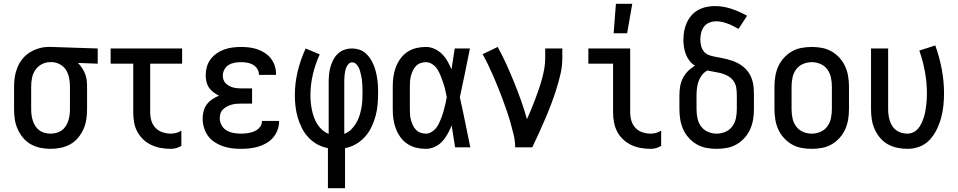

<svg xmlns="http://www.w3.org/2000/svg" viewBox="-20 -775 5040 1010"><path d="M246 8Q219 8 192.5 2.5Q166 -3 142.5 -16Q119 -29 101.5 -50Q84 -71 73 -95.5Q62 -120 58 -146.5Q54 -173 54 -200V-320Q54 -346 58 -371.5Q62 -397 72 -421Q82 -445 98.5 -465.5Q115 -486 137 -499.5Q159 -513 184 -520.5Q209 -528 235 -528H250L494 -520V-440L390 -444Q402 -432 411.5 -417.5Q421 -403 427.5 -387Q434 -371 436 -354Q438 -337 438 -320V-200Q438 -173 434 -146.5Q430 -120 419 -95.5Q408 -71 390.5 -50Q373 -29 349.5 -16Q326 -3 299.5 2.5Q273 8 246 8ZM246 -72Q261 -72 276.5 -76Q292 -80 304.5 -89Q317 -98 325.5 -111Q334 -124 339 -139Q344 -154 346 -169.5Q348 -185 348 -200V-320Q348 -342 344 -363.5Q340 -385 329 -404Q318 -423 299 -434.5Q280 -446 258 -448H243Q220 -448 199.5 -437Q179 -426 166 -407Q153 -388 148.5 -365.5Q144 -343 144 -320V-200Q144 -185 146 -169.5Q148 -154 153 -139Q158 -124 166.5 -111Q175 -98 187.5 -89Q200 -80 215.5 -76Q231 -72 246 -72Z M879 8Q853 8 827 3.5Q801 -1 777 -12Q753 -23 734 -41Q715 -59 702.5 -82Q690 -105 685.5 -131Q681 -157 681 -184V-440H562V-520H938V-440H770V-184Q770 -161 776.5 -139.5Q783 -118 798.5 -102Q814 -86 835.5 -79Q857 -72 879 -72Q893 -72 907.5 -76Q922 -80 934 -88V-8Q922 0 907.5 4Q893 8 879 8Z M1247 8Q1223 8 1199 5Q1175 2 1152 -6Q1129 -14 1108.5 -27.5Q1088 -41 1074 -60.5Q1060 -80 1053 -103.5Q1046 -127 1046 -151Q1046 -171 1051 -190.5Q1056 -210 1068 -226Q1080 -242 1097 -253Q1114 -264 1132 -272Q1117 -279 1103 -289.5Q1089 -300 1079.5 -314Q1070 -328 1066 -345Q1062 -362 1062 -379Q1062 -401 1068 -423Q1074 -445 1087.5 -463Q1101 -481 1119.5 -494Q1138 -507 1159 -514.5Q1180 -522 1202.5 -525Q1225 -528 1247 -528Q1269 -528 1290.5 -525.5Q1312 -523 1333 -516Q1354 -509 1372.5 -497Q1391 -485 1404.5 -468Q1418 -451 1425 -430Q1432 -409 1432 -387V-381H1342V-384Q1342 -400 1332.5 -414Q1323 -428 1309 -435.5Q1295 -443 1279 -445.5Q1263 -448 1247 -448Q1230 -448 1213.5 -445Q1197 -442 1183 -433.5Q1169 -425 1160.5 -409.5Q1152 -394 1152 -378Q1152 -367 1155.5 -356Q1159 -345 1167 -337Q1175 -329 1185 -323.5Q1195 -318 1205.5 -315Q1216 -312 1227.5 -311Q1239 -310 1250 -310H1306V-230H1250Q1237 -230 1224 -229Q1211 -228 1198.5 -224.5Q1186 -221 1174.5 -215Q1163 -209 1153.5 -200Q1144 -191 1140 -178.5Q1136 -166 1136 -153Q1136 -133 1146 -115.5Q1156 -98 1172.5 -88.5Q1189 -79 1208.5 -75.5Q1228 -72 1247 -72Q1265 -72 1283 -74.5Q1301 -77 1317.5 -84Q1334 -91 1346 -105Q1358 -119 1358 -137V-139H1448V-135Q1448 -112 1439.5 -90Q1431 -68 1416 -50.5Q1401 -33 1380.5 -21.5Q1360 -10 1338 -3.5Q1316 3 1293 5.5Q1270 8 1247 8Z M1705 215V4Q1676 -1 1649.5 -15.5Q1623 -30 1602.5 -52Q1582 -74 1568.5 -100.5Q1555 -127 1546.5 -156Q1538 -185 1534.5 -214.5Q1531 -244 1531 -274Q1531 -337 1546 -399.5Q1561 -462 1588 -520L1662 -489Q1639 -439 1626 -384.5Q1613 -330 1613 -274Q1613 -254 1615 -234.5Q1617 -215 1621 -195.5Q1625 -176 1632 -157Q1639 -138 1649.5 -121.5Q1660 -105 1675 -91.5Q1690 -78 1709 -71V-343Q1709 -363 1711 -383.5Q1713 -404 1718.5 -423.5Q1724 -443 1733.5 -461Q1743 -479 1758 -493Q1773 -507 1792.5 -513.5Q1812 -520 1833 -520Q1851 -520 1869.5 -514Q1888 -508 1902 -496Q1916 -484 1926.5 -468.5Q1937 -453 1944.5 -435.5Q1952 -418 1956.5 -400Q1961 -382 1964 -363.5Q1967 -345 1968 -326.5Q1969 -308 1969 -289Q1969 -258 1966.5 -227Q1964 -196 1956 -166Q1948 -136 1934.5 -107.5Q1921 -79 1900.5 -56Q1880 -33 1852.5 -17Q1825 -1 1795 4V215ZM1791 -71Q1811 -78 1826.5 -93Q1842 -108 1853 -126.5Q1864 -145 1870.5 -165Q1877 -185 1881 -206Q1885 -227 1886 -248Q1887 -269 1887 -291Q1887 -302 1886.5 -313Q1886 -324 1885.5 -335Q1885 -346 1883.5 -357Q1882 -368 1879.5 -379Q1877 -390 1874 -401Q1871 -412 1866 -421.5Q1861 -431 1852.5 -439Q1844 -447 1833 -447Q1822 -447 1814.5 -439.5Q1807 -432 1803 -423Q1799 -414 1796.5 -404Q1794 -394 1793 -384Q1792 -374 1791.5 -363.5Q1791 -353 1791 -343Z M2220 8Q2194 8 2169 2Q2144 -4 2122.5 -18.5Q2101 -33 2086 -54Q2071 -75 2062 -99Q2053 -123 2049.5 -148.5Q2046 -174 2046 -200V-320Q2046 -346 2049.5 -371.5Q2053 -397 2062 -421Q2071 -445 2086 -466Q2101 -487 2122.5 -501.5Q2144 -516 2169 -522Q2194 -528 2220 -528Q2244 -528 2266 -518Q2288 -508 2305 -491Q2322 -474 2334 -453Q2346 -432 2355 -410Q2359 -437 2363.5 -464.5Q2368 -492 2372 -520H2452Q2439 -456 2426 -391.5Q2413 -327 2399 -263Q2414 -198 2427 -132Q2440 -66 2454 0H2374Q2370 -29 2365 -57.5Q2360 -86 2356 -115Q2347 -93 2335 -71Q2323 -49 2306.5 -31Q2290 -13 2267 -2.5Q2244 8 2220 8ZM2220 -72Q2235 -72 2248 -79.5Q2261 -87 2271 -98Q2281 -109 2287.5 -122.5Q2294 -136 2299.5 -149.5Q2305 -163 2309.5 -177.5Q2314 -192 2317.5 -206Q2321 -220 2324.5 -234.5Q2328 -249 2330 -264Q2327 -282 2322.5 -301Q2318 -320 2312 -338Q2306 -356 2299 -374Q2292 -392 2282 -408.5Q2272 -425 2255.5 -436.5Q2239 -448 2220 -448Q2206 -448 2192 -443Q2178 -438 2168 -427.5Q2158 -417 2152 -404Q2146 -391 2142 -377Q2138 -363 2137 -348.5Q2136 -334 2136 -320V-200Q2136 -186 2137 -171.5Q2138 -157 2142 -143Q2146 -129 2152 -116Q2158 -103 2168 -92.5Q2178 -82 2192 -77Q2206 -72 2220 -72Z M2690 0Q2690 -33 2682.5 -64.5Q2675 -96 2666 -127.5Q2657 -159 2646.5 -190Q2636 -221 2624.5 -251.5Q2613 -282 2601 -312.5Q2589 -343 2576 -372.5Q2563 -402 2549 -431.5Q2535 -461 2519 -490L2598 -528Q2623 -483 2644 -436.5Q2665 -390 2684.5 -342Q2704 -294 2721 -246Q2738 -198 2752 -148Q2764 -174 2774.5 -200Q2785 -226 2795 -252Q2805 -278 2814 -304.5Q2823 -331 2830.5 -358Q2838 -385 2843 -412.5Q2848 -440 2848 -468V-520H2938V-468Q2938 -427 2928.5 -386Q2919 -345 2906.5 -305.5Q2894 -266 2879.5 -227.5Q2865 -189 2848.5 -151Q2832 -113 2815 -75Q2798 -37 2780 0Z M3403 8Q3377 8 3351 3.5Q3325 -1 3301.5 -12Q3278 -23 3258.5 -41Q3239 -59 3227 -82Q3215 -105 3210 -131Q3205 -157 3205 -184V-440H3075V-520H3295V-184Q3295 -161 3301.5 -139.5Q3308 -118 3323 -102Q3338 -86 3359.5 -79Q3381 -72 3403 -72Q3418 -72 3432 -76Q3446 -80 3458 -88V-8Q3446 0 3432 4Q3418 8 3403 8ZM3208 -600 3220 -755H3306L3279 -600Z M3750 8Q3723 8 3696 3Q3669 -2 3645.5 -15.5Q3622 -29 3603.5 -49.5Q3585 -70 3574 -94.5Q3563 -119 3558.5 -146Q3554 -173 3554 -200V-275Q3554 -298 3558 -321Q3562 -344 3572.5 -364.5Q3583 -385 3599.5 -401.5Q3616 -418 3636 -429Q3619 -440 3607 -455.5Q3595 -471 3588 -489Q3581 -507 3578 -526.5Q3575 -546 3575 -565Q3575 -588 3579 -611Q3583 -634 3592.5 -655Q3602 -676 3617 -693.5Q3632 -711 3652 -722Q3672 -733 3694.5 -738Q3717 -743 3740 -743Q3785 -743 3828 -728.5Q3871 -714 3910 -692L3865 -623Q3851 -631 3837 -638Q3823 -645 3808.5 -650.5Q3794 -656 3778.5 -659.5Q3763 -663 3748 -663Q3730 -663 3712.5 -656.5Q3695 -650 3684 -635.5Q3673 -621 3668.5 -603Q3664 -585 3664 -567Q3664 -551 3668 -534.5Q3672 -518 3682 -505Q3692 -492 3707.5 -486Q3723 -480 3739 -477Q3755 -474 3771 -471Q3787 -468 3803 -464Q3819 -460 3834.5 -454.5Q3850 -449 3864.5 -441Q3879 -433 3891.5 -422.5Q3904 -412 3914 -399Q3924 -386 3930.5 -371Q3937 -356 3940.5 -340Q3944 -324 3945 -307.5Q3946 -291 3946 -275V-200Q3946 -173 3941.5 -146Q3937 -119 3926 -94.5Q3915 -70 3896.5 -49.5Q3878 -29 3854.5 -15.5Q3831 -2 3804 3Q3777 8 3750 8ZM3750 -72Q3774 -72 3796 -81.5Q3818 -91 3832 -110Q3846 -129 3851 -152.5Q3856 -176 3856 -200V-275Q3856 -294 3853 -313.5Q3850 -333 3839 -348.5Q3828 -364 3811.5 -374Q3795 -384 3776 -389Q3757 -394 3738 -397Q3719 -400 3701 -404Q3684 -395 3672.5 -380Q3661 -365 3655 -348Q3649 -331 3646.5 -312.5Q3644 -294 3644 -275V-200Q3644 -176 3649 -152.5Q3654 -129 3668 -110Q3682 -91 3704 -81.5Q3726 -72 3750 -72Z M4250 8Q4223 8 4196 3Q4169 -2 4145.5 -15.5Q4122 -29 4103.5 -49.5Q4085 -70 4074 -94.5Q4063 -119 4058.5 -146Q4054 -173 4054 -200V-320Q4054 -347 4058.5 -374Q4063 -401 4074 -425.5Q4085 -450 4103.5 -470.5Q4122 -491 4145.5 -504.5Q4169 -518 4196 -523Q4223 -528 4250 -528Q4277 -528 4304 -523Q4331 -518 4354.5 -504.5Q4378 -491 4396.5 -470.5Q4415 -450 4426 -425.5Q4437 -401 4441.5 -374Q4446 -347 4446 -320V-200Q4446 -173 4441.5 -146Q4437 -119 4426 -94.5Q4415 -70 4396.5 -49.5Q4378 -29 4354.5 -15.5Q4331 -2 4304 3Q4277 8 4250 8ZM4250 -72Q4274 -72 4296 -81.5Q4318 -91 4332 -110Q4346 -129 4351 -152.5Q4356 -176 4356 -200V-320Q4356 -344 4351 -367.5Q4346 -391 4332 -410Q4318 -429 4296 -438.5Q4274 -448 4250 -448Q4226 -448 4204 -438.5Q4182 -429 4168 -410Q4154 -391 4149 -367.5Q4144 -344 4144 -320V-200Q4144 -176 4149 -152.5Q4154 -129 4168 -110Q4182 -91 4204 -81.5Q4226 -72 4250 -72Z M4754 8Q4727 8 4700.5 2.5Q4674 -3 4650.5 -16Q4627 -29 4609.5 -50Q4592 -71 4581 -95.5Q4570 -120 4566 -146.5Q4562 -173 4562 -200V-520H4652V-200Q4652 -185 4654 -169.5Q4656 -154 4661 -139Q4666 -124 4674.5 -111Q4683 -98 4695.5 -89Q4708 -80 4723.5 -76Q4739 -72 4754 -72Q4770 -72 4785 -79.5Q4800 -87 4810 -99Q4820 -111 4827 -126Q4834 -141 4839 -156Q4844 -171 4847 -187Q4850 -203 4852 -219Q4854 -235 4855 -251Q4856 -267 4856 -283Q4856 -341 4845.5 -398Q4835 -455 4816 -509L4900 -536Q4922 -475 4934 -411.5Q4946 -348 4946 -284Q4946 -251 4942.5 -218.5Q4939 -186 4930.5 -154.5Q4922 -123 4907.5 -93.5Q4893 -64 4871 -40Q4849 -16 4818 -4Q4787 8 4754 8Z"/></svg>

Font: Iosevka Medium
Style: Regular
Weight: 500
Monospace: yes
Designer: Belleve Invis
Foundry: Belleve Invis
Version: Version 32.5.0; ttfautohint (v1.8.4)